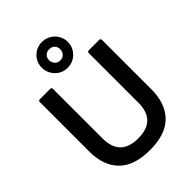

<svg xmlns="http://www.w3.org/2000/svg" viewBox="-290 -1162 1308 1308"><g transform="rotate(-45 364.0 -508.0)"><path d="M64 -272V-749Q64 -763 78 -763H177Q191 -763 191 -749V-272Q191 -100 364 -100Q536 -100 536 -272V-749Q536 -763 550 -763H649Q663 -763 663 -749V-272Q663 -138 589.5 -62.5Q516 13 364 13Q212 13 138 -62.5Q64 -138 64 -272ZM239 -905Q239 -957 275.5 -993Q312 -1029 363 -1029Q397 -1029 426 -1012.5Q455 -996 472 -967.5Q489 -939 489 -905Q489 -853 452.5 -816.5Q416 -780 363 -780Q329 -780 300.5 -797Q272 -814 255.5 -843Q239 -872 239 -905ZM417 -907Q417 -929 402.5 -944Q388 -959 363 -959Q340 -959 325 -944Q310 -929 310 -907Q310 -883 325.5 -867Q341 -851 363 -851Q387 -851 402 -866.5Q417 -882 417 -907Z"/></g></svg>

Font: Open Sauce Two SemiBold
Style: Regular
Weight: 600
Designer: Alfredo Marco Pradil
Foundry: Creative Sauce Fz LLC
Version: Version 1.477